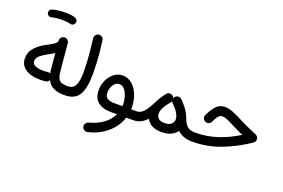

<svg xmlns="http://www.w3.org/2000/svg" viewBox="-124 -1148 2729 1850"><g transform="rotate(20 1241.0 -222.5)"><path d="M59.1 -181.6Q59.1 -246.6 103.8 -294.2Q148.4 -341.8 216.3 -375.5Q246.6 -391.1 273.2 -408.2Q299.8 -425.3 306.6 -442.9L306.2 -449.2Q304.2 -467.8 316.7 -482.7Q329.1 -497.6 347.7 -499.5Q366.2 -501.5 381.1 -489Q396 -476.6 397.9 -457.5L422.4 -188Q427.2 -134.8 439.9 -109.1Q452.6 -83.5 476.3 -75.7Q500 -67.9 536.6 -67.9H537.1Q556.2 -67.9 569.6 -54.4Q583 -41 583 -22Q583 -2.9 569.6 10.5Q556.2 23.9 537.1 23.9H536.6Q466.8 23.9 423.8 2.2Q380.9 -19.5 358.4 -64.9Q347.7 -43 323.7 -39.6Q294.9 -35.6 270.5 -35.6Q169.4 -35.6 114.3 -74.5Q59.1 -113.3 59.1 -181.6ZM311 -130.9Q325.2 -132.8 338.4 -126Q333 -150.4 330.6 -179.7L317.4 -327.1Q303.2 -317.9 287.6 -309.1Q272 -300.3 255.4 -291.5Q213.4 -269 182.6 -244.1Q151.9 -219.2 151.9 -186.5Q151.9 -127.4 270.5 -127.4Q278.8 -127.4 289.6 -128.4Q300.3 -129.4 311 -130.9ZM118.2 -663.6Q113.8 -677.7 121.1 -691.4Q128.4 -705.1 143.6 -710Q169.9 -718.3 205.8 -722.9Q241.7 -727.5 276.9 -727.5Q344.2 -727.5 384.3 -711.4Q398.9 -703.6 403.3 -687.3Q407.7 -670.9 398.4 -657.2Q382.8 -633.8 356.4 -641.1Q324.2 -650.4 276.9 -650.4Q243.7 -650.4 213.9 -647.2Q184.1 -644 164.6 -637.7Q149.9 -633.8 136.2 -641.6Q122.6 -649.4 118.2 -663.6Z M491.2 -22Q491.2 -41 504.6 -54.4Q518.1 -67.9 537.1 -67.9Q593.8 -67.9 615.2 -112.5Q636.7 -157.2 636.7 -242.7Q636.7 -294.9 634.3 -343Q631.8 -391.1 626.5 -448.5Q621.1 -505.9 611.3 -585.4Q609.4 -604 620.8 -619.4Q632.3 -634.8 650.9 -637.2Q669.4 -639.6 684.8 -627.9Q700.2 -616.2 702.6 -597.7Q711.9 -528.3 717 -473.4Q722.2 -418.5 724.6 -367.4Q727.1 -316.4 727.1 -258.3Q727.1 -114.3 685.3 -45.2Q643.6 23.9 537.1 23.9Q518.1 23.9 504.6 10.5Q491.2 -2.9 491.2 -22Z M1014.2 23.9Q929.7 23.9 880.9 -15.4Q832 -54.7 832 -135.7Q832 -189.9 854.5 -238.3Q877 -286.6 916 -316.7Q955.1 -346.7 1003.9 -346.7Q1046.9 -346.7 1081.3 -324.7Q1115.7 -302.7 1139.9 -265.6Q1164.1 -228.5 1177 -181.9Q1189.9 -135.3 1189.9 -85.9Q1189.9 -76.7 1189.5 -67.9H1242.7Q1261.7 -67.9 1275.1 -54.4Q1288.6 -41 1288.6 -22Q1288.6 -2.9 1275.1 10.5Q1261.7 23.9 1242.7 23.9H1172.9Q1150.9 90.8 1105.7 143.6Q1060.5 196.3 999 231.9Q937.5 267.6 867.2 282.7Q849.1 286.1 833 275.1Q816.9 264.2 813.5 246.1Q810.1 227.5 821 212.2Q832 196.8 850.1 191.9Q933.1 169.9 991.5 126.7Q1049.8 83.5 1077.6 23.9ZM1013.7 -67.9H1100.6Q1101.1 -75.2 1101.1 -83Q1101.1 -120.6 1089.8 -160.9Q1078.6 -201.2 1056.6 -229.2Q1034.7 -257.3 1002 -257.3Q977.5 -257.3 958.5 -240.5Q939.5 -223.6 929 -197.5Q918.5 -171.4 918.5 -143.6Q918.5 -101.1 944.3 -84.5Q970.2 -67.9 1013.7 -67.9Z M1196.8 -22Q1196.8 -41 1210.2 -54.4Q1223.6 -67.9 1242.7 -67.9Q1275.4 -67.9 1300 -87.6Q1324.7 -107.4 1345 -140.1Q1365.2 -172.9 1385.3 -212.4Q1400.9 -243.2 1419.2 -272Q1437.5 -300.8 1455.1 -322.3L1456.1 -323.7Q1470.7 -341.3 1495.1 -338.4Q1509.3 -336.9 1520 -328.1Q1529.8 -319.8 1534.2 -307.1Q1537.6 -317.9 1545.4 -325.2Q1552.7 -332 1561.5 -335.4Q1561.5 -335.4 1562 -335.4Q1563 -335.4 1564 -335.9Q1564.5 -336.4 1564.9 -336.4Q1565.4 -336.4 1566.4 -336.4Q1566.9 -336.9 1567.9 -336.9Q1568.4 -336.9 1568.4 -337.4Q1569.8 -337.4 1570.8 -337.4Q1570.8 -337.4 1570.8 -337.4Q1572.3 -337.9 1573.2 -337.9Q1573.2 -337.9 1573.7 -337.9Q1574.7 -337.9 1575.7 -337.9Q1575.7 -337.9 1576.2 -337.9Q1577.1 -337.9 1578.1 -337.9Q1578.1 -337.9 1578.6 -337.9Q1579.6 -337.9 1580.6 -337.9Q1580.6 -337.9 1581.1 -337.9Q1582 -337.9 1583.5 -337.9Q1583.5 -337.9 1583.5 -337.9Q1585 -337.4 1585.9 -337.4Q1585.9 -337.4 1585.9 -337.4Q1587.4 -336.9 1588.4 -336.9Q1588.4 -336.9 1588.4 -336.9Q1589.8 -336.4 1590.8 -335.9Q1590.8 -335.9 1590.8 -335.9Q1601.6 -333 1609.4 -325.7Q1636.2 -299.8 1656.7 -273.4Q1678.7 -246.6 1692.6 -222.4Q1706.5 -198.2 1716.8 -169.9Q1735.4 -119.6 1762 -93.8Q1788.6 -67.9 1847.2 -67.9H1847.7Q1866.7 -67.9 1880.1 -54.4Q1893.6 -41 1893.6 -22Q1893.6 -2.9 1880.1 10.5Q1866.7 23.9 1847.7 23.9H1847.2Q1793.5 23.9 1756.3 8.8Q1719.2 -6.3 1694.8 -30.8Q1672.9 2 1632.6 20.3Q1592.3 38.6 1538.1 38.6Q1477.1 38.6 1438.2 17.3Q1399.4 -3.9 1382.3 -41Q1356.4 -13.2 1322 5.4Q1287.6 23.9 1242.7 23.9Q1223.6 23.9 1210.2 10.5Q1196.8 -2.9 1196.8 -22ZM1544.9 -259.8Q1537.1 -266.1 1533.7 -276.4Q1530.8 -269 1525.9 -263.2Q1511.2 -246.1 1494.6 -222.4Q1478 -198.7 1467.3 -177.2Q1452.6 -146.5 1452.6 -121.6Q1452.6 -91.8 1472.2 -72.5Q1491.7 -53.2 1536.1 -53.2Q1580.1 -53.2 1603.3 -73Q1626.5 -92.8 1626.5 -123Q1626.5 -160.6 1594.2 -205.1Q1584.5 -218.3 1573.2 -231Q1561 -244.6 1545.9 -258.8L1544.9 -259.8Z M2032.2 -398.9Q2073.2 -398.9 2120.8 -379.2Q2168.5 -359.4 2222.7 -331.1Q2290 -296.4 2399.4 -250.5Q2411.6 -245.6 2419.4 -233.4Q2427.2 -221.2 2427.2 -208Q2427.2 -183.1 2405.8 -168.9Q2270 -78.6 2133.5 -27.3Q1997.1 23.9 1847.7 23.9Q1828.6 23.9 1814.9 10Q1801.3 -3.9 1801.3 -22Q1801.3 -40.5 1814.9 -54.2Q1828.6 -67.9 1847.7 -67.9Q1959.5 -67.9 2065.9 -101.8Q2172.4 -135.7 2279.8 -202.6Q2247.1 -217.3 2218.3 -230.7Q2189.5 -244.1 2163.6 -257.8Q2122.1 -280.3 2092 -292.7Q2062 -305.2 2040.5 -305.2Q2017.1 -305.2 2000 -285.9Q1982.9 -266.6 1962.9 -221.7Q1957 -207 1936.8 -198.7Q1916.5 -190.4 1896.5 -202.6Q1883.8 -210.9 1877.9 -227.5Q1872.1 -244.1 1879.9 -261.2Q1909.2 -323.7 1944.1 -361.3Q1979 -398.9 2032.2 -398.9Z"/></g></svg>

Font: Mikhak-FD Medium
Style: Regular
Weight: 500
Designer: Amin Abedi
Version: Version 3.2